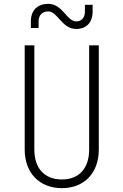

<svg xmlns="http://www.w3.org/2000/svg" viewBox="-20 -965 640 995"><path d="M375 -815C428 -815 460 -849 460 -905V-940H420V-905C420 -874 403 -854 375 -854C326 -854 305 -945 230 -945C174 -945 140 -911 140 -855V-820H180V-855C180 -886 199 -906 230 -906C279 -906 300 -815 375 -815ZM301 10C417 10 492 -69 492 -190V-730H442V-190C442 -93 390 -35 301 -35C211 -35 158 -92 158 -190V-730H108V-190C108 -69 184 10 301 10Z"/></svg>

Font: JetBrains Mono Thin
Style: Regular
Weight: 100
Monospace: yes
Designer: Philipp Nurullin, Konstantin Bulenkov
Foundry: JetBrains
Version: Version 2.305